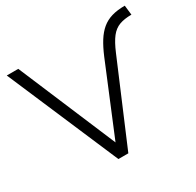

<svg xmlns="http://www.w3.org/2000/svg" viewBox="-154 -885 1076 1056"><g transform="rotate(-30 384.0 -356.5)"><path d="M309 0 7 -705H80L344 -80H338L523 -527Q544 -577 566 -612Q588 -647 615 -669.5Q642 -692 677.5 -702.5Q713 -713 761 -713L768 -652Q723 -652 691.5 -640.5Q660 -629 636.5 -599Q613 -569 589 -512L372 0Z"/></g></svg>

Font: Nunito Sans 8pt Light
Style: Regular
Weight: 300
Version: Version 3.101;gftools[0.9.27]